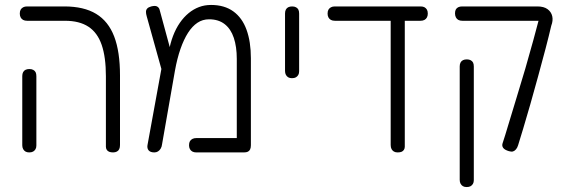

<svg xmlns="http://www.w3.org/2000/svg" viewBox="-20 -606 2296 776"><path d="M437 10Q428 10 421.5 7.5Q415 5 411.5 -0.5Q408 -6 408 -13V-298Q408 -375 391 -424.5Q374 -474 337.5 -498Q301 -522 243 -522H90Q80 -522 73.5 -525.5Q67 -529 63.5 -535.5Q60 -542 60 -551Q60 -561 63.5 -567Q67 -573 73.5 -576.5Q80 -580 89 -580H240Q319 -580 368.5 -550Q418 -520 441.5 -458.5Q465 -397 465 -301V-20Q465 -10 462 -3.5Q459 3 452.5 6.5Q446 10 437 10ZM98 10Q89 10 83 6.5Q77 3 73.5 -3.5Q70 -10 70 -19V-299Q70 -308 73.5 -314.5Q77 -321 83.5 -324Q90 -327 99 -327Q108 -327 114.5 -323.5Q121 -320 124 -314Q127 -308 127 -298V-18Q127 -9 123.5 -3Q120 3 114 6.5Q108 10 98 10Z M994 -371V-19Q994 -9 991 -2.5Q988 4 982 7Q976 10 966 10H773Q764 10 757.5 6.5Q751 3 747.5 -3.5Q744 -10 744 -19Q744 -29 747.5 -35Q751 -41 757.5 -44.5Q764 -48 774 -48H937V-368Q937 -417 925 -453Q913 -489 888 -508.5Q863 -528 825 -528Q799 -528 778 -514Q757 -500 740 -473.5Q723 -447 709.5 -408.5Q696 -370 687 -320L635 -23Q634 -13 629.5 -5.5Q625 2 618.5 6Q612 10 604 10Q588 10 581 2Q574 -6 576 -19L645 -397L662 -395Q668 -431 679.5 -461Q691 -491 707 -514Q723 -537 742.5 -553Q762 -569 784.5 -577.5Q807 -586 833 -586Q887 -586 923 -560Q959 -534 976.5 -485.5Q994 -437 994 -371ZM634 -321 573 -540Q570 -550 570 -558Q570 -566 575 -571.5Q580 -577 591 -580Q607 -584 614.5 -580Q622 -576 624.5 -568.5Q627 -561 628 -556L676 -379Z M1160 -290Q1151 -290 1145 -293.5Q1139 -297 1135.5 -303.5Q1132 -310 1132 -319V-552Q1132 -561 1135.5 -567.5Q1139 -574 1145.5 -577Q1152 -580 1161 -580Q1170 -580 1176.5 -576.5Q1183 -573 1186 -567Q1189 -561 1189 -551V-318Q1189 -309 1185.5 -303Q1182 -297 1176 -293.5Q1170 -290 1160 -290Z M1334 -522Q1324 -522 1317.5 -525.5Q1311 -529 1307.5 -535.5Q1304 -542 1304 -551Q1304 -561 1307.5 -567Q1311 -573 1317.5 -576.5Q1324 -580 1333 -580H1680Q1690 -580 1696 -576.5Q1702 -573 1705.5 -567Q1709 -561 1709 -551Q1709 -542 1705.5 -535.5Q1702 -529 1695.5 -525.5Q1689 -522 1679 -522ZM1587 10Q1578 10 1572 6.5Q1566 3 1562.5 -3.5Q1559 -10 1559 -20V-523H1616V-13Q1616 -6 1612.5 -0.5Q1609 5 1603 7.5Q1597 10 1587 10Z M2037 5Q2020 0 2014 -8Q2008 -16 2011 -26Q2021 -56 2035.5 -105Q2050 -154 2068 -212Q2086 -270 2103.5 -330Q2121 -390 2135.5 -443.5Q2150 -497 2160 -535L2208 -502Q2199 -463 2185 -409.5Q2171 -356 2155 -298Q2139 -240 2123.5 -185Q2108 -130 2094.5 -86Q2081 -42 2074 -19Q2071 -9 2065.5 -2.5Q2060 4 2053.5 6Q2047 8 2037 5ZM1866 150Q1857 150 1851 146.5Q1845 143 1841.5 136.5Q1838 130 1838 121V-338Q1838 -347 1841.5 -353.5Q1845 -360 1851.5 -363Q1858 -366 1867 -366Q1876 -366 1882.5 -362.5Q1889 -359 1892 -353Q1895 -347 1895 -337V122Q1895 131 1891.5 137Q1888 143 1882 146.5Q1876 150 1866 150ZM2208 -502 2170 -522H2054H1849Q1839 -522 1832.5 -525.5Q1826 -529 1822.5 -536Q1819 -543 1819 -552Q1819 -562 1822.5 -568Q1826 -574 1832.5 -577Q1839 -580 1848 -580H2152Q2178 -580 2193 -569Q2208 -558 2212 -540.5Q2216 -523 2208 -502Z"/></svg>

Font: Fredoka SemiCondensed Light
Style: Regular
Weight: 300
Width: 4
Designer: Ben Nathan
Foundry: Milena B. Brandão, Ben Nathan
Version: Version 2.001